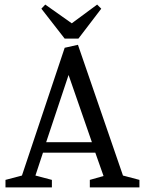

<svg xmlns="http://www.w3.org/2000/svg" viewBox="-20 -820 634 840"><path d="M4 0V-33L76 -52L263 -611L321 -624L518 -52L590 -33V0H373V-33L433 -50L397 -152H168L135 -52L207 -33V0ZM182 -198H382L280 -492ZM263 -651 161 -782 178 -800 294 -718 405 -800 423 -782 323 -651Z"/></svg>

Font: Manuale
Style: Regular
Weight: 400
Designer: Eduardo Tunni / Pablo Cosgaya
Foundry: Eduardo Tunni / Pablo Cosgaya
Version: Version 1.002